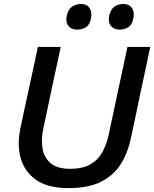

<svg xmlns="http://www.w3.org/2000/svg" viewBox="-20 -954 792 986"><path d="M331 12Q225.5 12 165.5 -30.2Q105.5 -72.5 86.2 -142.5Q67 -212.5 85 -296Q91 -325 101.2 -372.8Q111.5 -420.5 123 -473.5Q138 -541.5 150 -597.8Q162 -654 174.5 -713H292Q279 -654 267 -597.8Q255 -541.5 240.5 -473.5L202.5 -294Q190 -235.5 199 -188.5Q208 -141.5 242.2 -114.2Q276.5 -87 339.5 -87Q402.5 -87 442.2 -109Q482 -131 504.5 -170.8Q527 -210.5 538.5 -263.5L583 -473Q597.5 -541 609.8 -597.5Q622 -654 634.5 -713H751.5Q739 -654.5 727.2 -598Q715.5 -541.5 700.5 -473Q691 -428.5 681.8 -383.8Q672.5 -339 664.5 -302Q656.5 -265 652 -243Q636.5 -170 601 -112.5Q565.5 -55 500.5 -21.5Q435.5 12 331 12ZM592.5 -802Q565 -802 549.5 -821Q534 -840 541 -873.5Q547.5 -905.5 567.2 -919.5Q587 -933.5 614.5 -933.5Q643.5 -933.5 657.5 -912.8Q671.5 -892 665 -860.5Q658.5 -826.5 639 -814.2Q619.5 -802 592.5 -802ZM375 -802Q347 -802 331.5 -821Q316 -840 323 -873.5Q330 -905.5 349.8 -919.5Q369.5 -933.5 397 -933.5Q426 -933.5 439.8 -912.8Q453.5 -892 447.5 -860.5Q441 -826.5 421.5 -814.2Q402 -802 375 -802Z"/></svg>

Font: Commissioner Medium
Style: Italic
Weight: 500
Italic angle: -12°
Designer: Kostas Bartsokas
Foundry: Kostas Bartsokas
Version: Version 1.000; ttfautohint (v1.8.3)